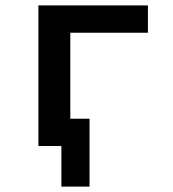

<svg xmlns="http://www.w3.org/2000/svg" viewBox="-20 -540 640 710"><path d="M207 150V0H122V-520H527V-419H240V-101H311V150Z"/></svg>

Font: Iosevka Extended
Style: Bold
Weight: 700
Width: 7
Monospace: yes
Designer: Belleve Invis
Foundry: Belleve Invis
Version: Version 32.5.0; ttfautohint (v1.8.4)